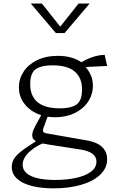

<svg xmlns="http://www.w3.org/2000/svg" viewBox="-20 -818 660 1052"><path d="M83.5 -339Q83.5 -385 108.8 -424.5Q134 -464 182.5 -488Q231 -512 298 -512Q343.5 -512 380.5 -499.5Q417.5 -487 449 -460.5L453 -446Q464 -432.5 472 -417.8Q480 -403 484.5 -386Q489 -369 489 -349.5Q489 -299.5 462 -259.8Q435 -220 388 -197.8Q341 -175.5 282.5 -175.5Q225.5 -175.5 180.2 -196.8Q135 -218 109.2 -255.5Q83.5 -293 83.5 -339ZM553.5 -517.5 567 -456.5 417.5 -449.5 426.5 -477Q451.5 -493 485.2 -504.8Q519 -516.5 553.5 -517.5ZM252 -209 218 -116.5Q215 -109 215.2 -103Q215.5 -97 220 -93Q224.5 -89 234 -87.5L454 -49Q486 -43.5 510.8 -32Q535.5 -20.5 551.2 0.8Q567 22 567 54.5Q567 102.5 529.8 138.5Q492.5 174.5 426 194.2Q359.5 214 273.5 214Q205.5 214 153.8 200.8Q102 187.5 73.2 161Q44.5 134.5 44.5 96Q44.5 64.5 66 39.2Q87.5 14 138.5 -19L195.5 -56L220.5 -35.5Q205 -29 189 -20.5Q164.5 -7 145.5 9.8Q126.5 26.5 115.2 45.5Q104 64.5 104 84.5Q104 111 124.2 129.8Q144.5 148.5 184.5 158.2Q224.5 168 282 168Q341.5 168 393 157.5Q444.5 147 476.5 124.2Q508.5 101.5 508.5 67.5Q508.5 41 487 24.8Q465.5 8.5 422 1.5L242.5 -26.5Q210 -31.5 191.5 -38Q173 -44.5 164.8 -53.8Q156.5 -63 156.5 -77Q156.5 -92 166 -112.5Q175.5 -133 192 -161.5Q202 -179 203 -181.5L221.5 -217.5ZM268.5 -460Q231.5 -460 208.5 -453.5Q185.5 -447 172.5 -436.5Q160 -426.5 152.8 -407Q145.5 -387.5 145.5 -357Q145.5 -292 185.8 -258.2Q226 -224.5 306.5 -224.5Q343.5 -224.5 366.5 -231Q389.5 -237.5 402.5 -248Q415 -258 422.2 -277.5Q429.5 -297 429.5 -327.5Q429.5 -392.5 389.2 -426.2Q349 -460 268.5 -460ZM286 -637H334L471 -798.5H410.5L310 -672L209.5 -798.5H149Z"/></svg>

Font: Monaspace Argon Var ExtraLight
Style: Regular
Weight: 200
Designer: Riley Cran and the Lettermatic Team
Version: Version 1.200 (Monaspace Argon Var)